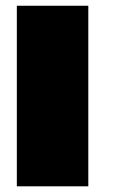

<svg xmlns="http://www.w3.org/2000/svg" viewBox="-20 -654 414 674"><path d="M290 0H39.1V-633.8H290Z"/></svg>

Font: Coda Caption ExtraBold
Style: Regular
Weight: 800
Designer: vernon adams
Foundry: vernon adams
Version: Version 1.002